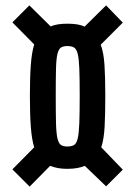

<svg xmlns="http://www.w3.org/2000/svg" viewBox="-20 -702 502 713"><path d="M90 -9 26 -73 107 -155Q98 -184 94.5 -230.5Q91 -277 91 -347Q91 -415 94.5 -461.5Q98 -508 107 -537L26 -619L89 -682L168 -604Q180 -609 195 -611.5Q210 -614 230 -614Q251 -614 266.5 -611.5Q282 -609 294 -603L374 -682L436 -618L354 -536Q365 -507 368 -461Q371 -415 371 -347Q371 -277 368.5 -231Q366 -185 356 -155L436 -72L374 -10L295 -86Q283 -81 267 -78Q251 -75 230 -75Q210 -75 194.5 -78Q179 -81 166 -86ZM230 -158Q246 -158 255 -163.5Q264 -169 268.5 -187.5Q273 -206 274.5 -244Q276 -282 276 -347Q276 -411 274.5 -448Q273 -485 268.5 -502.5Q264 -520 255 -525.5Q246 -531 230 -531Q215 -531 206.5 -525.5Q198 -520 193.5 -502.5Q189 -485 188 -448Q187 -411 187 -347Q187 -282 188 -244Q189 -206 193.5 -187.5Q198 -169 206.5 -163.5Q215 -158 230 -158Z"/></svg>

Font: Saira UltraCondensed
Style: Bold
Weight: 700
Width: 1
Designer: Hector Gatti with collaboration of the Omnibus-Type team
Foundry: Omnibus-Type
Version: Version 1.101